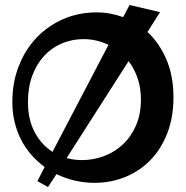

<svg xmlns="http://www.w3.org/2000/svg" viewBox="-20 -738 749 775"><path d="M575.2 -608.9Q622.6 -565.4 651.4 -498.8Q680.2 -432.1 680.2 -345.2Q680.2 -263.7 655 -199.5Q629.9 -135.3 586.4 -91.1Q543 -46.9 485.1 -23.4Q427.2 0 361.8 0Q321.3 0 282.2 -9Q243.2 -18.1 208 -35.2L173.8 17.1L130.9 -6.8L160.2 -64Q131.3 -85 107.2 -112.3Q83 -139.6 65.9 -172.6Q48.8 -205.6 39.3 -244.1Q29.8 -282.7 29.8 -326.2Q29.8 -404.3 55.4 -470.5Q81.1 -536.6 126.7 -585Q172.4 -633.3 234.6 -660.6Q296.9 -688 370.1 -688Q397.9 -688 424.6 -683.1Q451.2 -678.2 477.1 -668.9L502.9 -717.8L626 -689ZM92.8 -326.2Q92.8 -255.4 120.1 -204.3Q147.5 -153.3 191.9 -125L418 -557.1Q394 -568.4 368.9 -574.2Q343.8 -580.1 317.9 -580.1Q270 -580.1 229 -562.5Q188 -544.9 157.7 -512Q127.4 -479 110.1 -431.9Q92.8 -384.8 92.8 -326.2ZM548.8 -335.9Q548.8 -384.3 535.2 -423.1Q521.5 -461.9 499 -491.2L249 -100.1Q264.2 -95.7 279.3 -93.8Q294.4 -91.8 311 -91.8Q356.4 -91.8 399.2 -107.7Q441.9 -123.5 475.3 -154.5Q508.8 -185.5 528.8 -231.2Q548.8 -276.9 548.8 -335.9Z"/></svg>

Font: Risque
Style: Regular
Weight: 400
Designer: Astigmatic (AOETI)
Foundry: Astigmatic (AOETI)
Version: Version 1.000